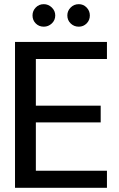

<svg xmlns="http://www.w3.org/2000/svg" viewBox="-20 -901 570 921"><path d="M52 0V-700H493V-618H152V-394H463V-314H152V-82H493V0ZM190 -773Q167 -773 151.5 -788.5Q136 -804 136 -827Q136 -849 151.5 -865Q167 -881 190 -881Q212 -881 228.5 -865Q245 -849 245 -827Q245 -804 228.5 -788.5Q212 -773 190 -773ZM358 -773Q335 -773 319 -788.5Q303 -804 303 -827Q303 -849 319 -865Q335 -881 358 -881Q380 -881 395.5 -865Q411 -849 411 -827Q411 -804 395.5 -788.5Q380 -773 358 -773Z"/></svg>

Font: DM Sans 36pt Medium
Style: Regular
Weight: 500
Designer: Colophon Foundry, Jonny Pinhorn
Foundry: Colophon Foundry
Version: Version 4.004;gftools[0.9.30]